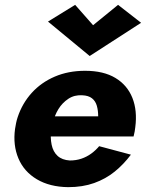

<svg xmlns="http://www.w3.org/2000/svg" viewBox="-20 -762 602 792"><path d="M121 -199H531Q534 -210 535.5 -219.5Q537 -229 538 -237Q547 -306 526 -358.5Q505 -411 456 -440.5Q407 -470 331 -470Q262 -470 206 -446Q150 -422 111 -379Q72 -336 53 -279Q49 -267 46.5 -255Q44 -243 42 -230Q33 -163 56 -108.5Q79 -54 132 -22.5Q185 9 261 10Q321 10 368.5 -7Q416 -24 453 -54Q490 -84 520 -124L389 -159Q375 -142 356.5 -128.5Q338 -115 316 -107.5Q294 -100 268 -100Q236 -102 217.5 -119Q199 -136 193 -165Q187 -194 191 -230L198 -254Q205 -286 221 -312Q237 -338 262 -354.5Q287 -371 319 -369Q345 -368 359.5 -356.5Q374 -345 379.5 -325.5Q385 -306 385 -282H134ZM364 -658 290 -742 178 -673 350 -531 562 -668 467 -742Z"/></svg>

Font: Jost
Style: Bold Italic
Weight: 700
Italic angle: -5°
Version: Version 3.710